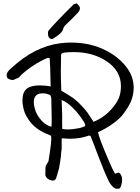

<svg xmlns="http://www.w3.org/2000/svg" viewBox="-20 -1093 850 1162"><path d="M426.8 -1067.4Q430.2 -1069.3 444.3 -1072.8Q445.3 -1071.3 451.7 -1064.9Q458 -1058.6 460.7 -1054Q463.4 -1049.3 463.4 -1043.5V-1041.5V-1039.1Q463.4 -1028.8 447.3 -1011.7Q410.6 -973.1 391.1 -955.6Q372.6 -939.9 365.2 -926.8Q362.8 -917 359.1 -909.2Q355.5 -901.4 348.4 -894.5Q341.3 -887.7 337.2 -884Q333 -880.4 322.8 -873.5Q312.5 -866.7 309.1 -864.3Q308.1 -863.8 305.4 -861.8Q302.7 -859.9 301 -858.9Q299.3 -857.9 297.1 -857.2Q294.9 -856.4 292.7 -856.4Q290.5 -856.4 288.1 -857.9Q270.5 -862.3 270.5 -889.6V-895Q270 -898.9 271.5 -902.6Q272.9 -906.2 274.4 -908.4Q275.9 -910.6 279.5 -914.6Q283.2 -918.5 284.2 -919.9Q299.3 -937.5 328.6 -967.8Q357.9 -998 367.7 -1008.8Q377.9 -1020 397.9 -1039.1Q418 -1058.1 426.8 -1067.4ZM230.5 -800.8Q301.3 -830.1 379.4 -834.5Q398.9 -835.4 409.2 -835.4Q526.9 -835.4 617.7 -789.1Q690.9 -753.4 740 -693.4Q789.1 -633.3 789.1 -561.5Q789.1 -549.8 787.6 -538.1Q782.7 -497.1 765.4 -463.9Q748 -430.7 716.8 -391.1Q661.6 -333 573.2 -293Q580.1 -255.4 636.7 -124.5Q661.6 -64.5 676.8 -41.5Q678.7 -42 683.6 -44.2Q688.5 -46.4 692.1 -47.4Q695.8 -48.3 699.2 -48.3Q702.1 -47.4 704.6 -44.9Q707 -42.5 708 -41Q709 -39.6 711.2 -35.4Q713.4 -31.2 713.9 -30.3Q719.2 -20 719.2 -7.3L717.8 11.7Q717.3 13.7 716.1 19Q714.8 24.4 714.1 27.1Q713.4 29.8 712.2 33.9Q710.9 38.1 708.7 41.3Q706.5 44.4 704.1 47.4Q683.1 52.7 675.3 45.9Q656.2 36.6 639.2 5.4Q611.3 -52.2 576.7 -143.6Q571.3 -157.2 562 -182.1Q552.7 -207 544.9 -227.3Q537.1 -247.6 529.8 -265.1Q526.9 -277.3 508.8 -269.5Q462.9 -253.4 401.9 -253.4Q383.8 -253.4 354 -256.3Q353 -248 353 -236.8Q353 -232.4 353.3 -223.1Q353.5 -213.9 353.5 -209.5Q353.5 -183.6 350.1 -168.5Q350.1 -149.9 344 -115Q337.9 -80.1 337.4 -74.7Q322.3 -20.5 318.8 -12.2Q312 0 299.8 0Q293.5 0 279.8 -4.9Q269 -8.8 261.7 -17.8Q254.4 -26.9 254.4 -37.6V-40Q254.4 -67.9 255.4 -82Q256.3 -89.8 264.2 -101.6Q272 -113.3 273.4 -117.2L282.2 -174.3Q290 -230 290 -247.6Q290 -249 290.3 -253.2Q290.5 -257.3 290.3 -260Q290 -262.7 289.8 -265.9Q289.6 -269 288.3 -271Q287.1 -272.9 285.2 -273.4Q189 -308.1 148.9 -375.5Q126.5 -406.7 119.1 -451.2Q115.7 -468.3 115.7 -484.9Q115.7 -535.2 142.6 -556.6Q167.5 -576.2 221.2 -576.2Q255.9 -576.2 286.6 -569.3Q283.7 -712.9 280.8 -740.2Q274.9 -745.6 262.2 -740.2Q179.7 -704.1 106.9 -638.2Q105 -636.2 101.8 -632.1Q98.6 -627.9 95.7 -625.2Q92.8 -622.6 88.9 -621.6Q85 -620.6 73.7 -614.7Q62.5 -608.9 55.2 -608.4Q39.1 -610.8 28.3 -617.2Q20.5 -625 20.5 -636.7Q20.5 -647.9 26.9 -658.2Q33.7 -667.5 43 -676Q52.2 -684.6 64.2 -694.6Q76.2 -704.6 82.5 -710.4Q156.7 -771.5 230.5 -800.8ZM367.7 -774.4Q351.6 -772.5 349.6 -760.7Q348.1 -710.9 348.1 -661.6Q348.1 -602.5 351.1 -543.9Q355.5 -541.5 368.4 -533.9Q381.3 -526.4 387 -522.7Q392.6 -519 403.6 -512.2Q414.6 -505.4 421.6 -500.2Q428.7 -495.1 437.3 -488Q445.8 -481 453.1 -474.1Q501 -427.2 519 -397Q522.5 -391.6 532 -377.7Q541.5 -363.8 545.4 -355.5Q609.9 -381.3 655.8 -434.1Q686.5 -469.2 699.2 -500Q711.9 -530.8 711.9 -571.3Q711.9 -665.5 624 -723.1Q540.5 -777.8 425.8 -777.8Q395 -777.8 367.7 -774.4ZM189.5 -440.4Q199.2 -396 236.3 -357.9Q265.1 -331.1 292 -326.2Q293 -355.5 293 -370.6Q293 -375.5 292.7 -386Q292.5 -396.5 292.5 -401.9Q292 -418 291.3 -450Q290.5 -481.9 290.5 -497.6Q288.1 -516.1 280.3 -519Q259.3 -528.3 239.3 -528.3Q230.5 -528.3 222.7 -526.9Q184.6 -519.5 184.6 -474.1Q184.6 -458.5 189.5 -440.4ZM353 -487.8Q353.5 -479.5 355 -442.4Q356.4 -405.3 356.4 -385.3Q356.4 -380.9 356.2 -372.6Q356 -364.3 356 -360.4Q356 -354 356.2 -341.6Q356.4 -329.1 356.4 -322.8V-313Q368.7 -309.6 388.7 -309.6Q420.9 -309.6 459 -317.4Q476.6 -321.3 491.2 -328.1Q495.1 -330.1 495.8 -333.5Q496.6 -336.9 495.4 -339.8Q494.1 -342.8 491.9 -347.4Q489.7 -352.1 489.3 -353.5Q456.5 -404.3 430.2 -430.7Q386.7 -476.1 353 -487.8Z"/></svg>

Font: Avessa
Style: Medium
Weight: 500
Designer: Arman Khorramak
Foundry: Arman Khorramak
Version: Version 1.000; ttfautohint (v1.8.1)